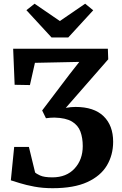

<svg xmlns="http://www.w3.org/2000/svg" viewBox="-20 -1006 660 1036"><path d="M264 9.5Q210.5 9.5 165.2 1Q120 -7.5 87.2 -17.8Q54.5 -28 38.5 -33L56.5 -213H136L169.5 -75Q174.5 -69.5 196.2 -59.2Q218 -49 262.5 -49Q338.5 -49 382.5 -96.8Q426.5 -144.5 426.5 -218Q426.5 -261.5 414 -295.8Q401.5 -330 368.5 -350Q335.5 -370 274 -371.5Q251 -371.5 228 -368L207.5 -410L354.5 -604L408 -672L168.5 -667L141.5 -547L59 -548.5L51 -743H562L564 -686L335 -424Q348 -426.5 361.8 -427.8Q375.5 -429 387.5 -429Q487 -429 538.8 -379Q590.5 -329 590.5 -241Q590.5 -170 556.8 -113.2Q523 -56.5 451 -23.5Q379 9.5 264 9.5ZM166.5 -986 303 -892.5 439.5 -986 483 -950.5 348.5 -804H258L122.5 -951Z"/></svg>

Font: Merriweather Text Regular
Style: Bold
Weight: 700
Designer: Eben Sorkin
Foundry: Eben Sorkin
Version: Version 2.100; ttfautohint (v1.7.19-72a1) -l 8 -r 50 -G 200 